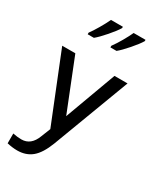

<svg xmlns="http://www.w3.org/2000/svg" viewBox="-223 -836 950 1101"><g transform="rotate(30 252.0 -285.5)"><path d="M5.4 -476.1H92.3L227.1 -137.7L351.6 -476.1H438L246.6 32.2Q217.3 108.4 178.2 140.9Q139.2 173.3 81.5 173.3Q49.8 173.3 14.2 165V100.1Q44.4 106.4 70.8 106.4Q133.8 106.4 161.1 33.7L185.5 -27.8ZM99.1 -616.7Q114.3 -636.7 137.5 -676Q160.6 -715.3 173.8 -744.1H252.4V-735.4Q236.8 -709 200.7 -667.5Q164.6 -626 140.1 -606H99.1ZM249.5 -616.7Q270.5 -645 291.7 -682.4Q313 -719.7 323.7 -744.1H402.3V-735.4Q386.7 -709 350.6 -667.5Q314.5 -626 290 -606H249.5Z"/></g></svg>

Font: XL-Viking
Style: Regular
Weight: 400
Foundry: Ascender Corporation
Version: Version 1.10 March 23, 2015